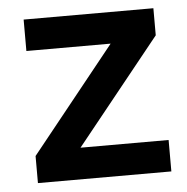

<svg xmlns="http://www.w3.org/2000/svg" viewBox="-42 -530 558 572"><g transform="rotate(-5 237.0 -244.5)"><path d="M49 0V-81L325 -425V-395H49V-489H437V-408L158 -61V-94H448V0Z"/></g></svg>

Font: Nunito Sans 12pt ExtraLight
Style: Bold
Weight: 700
Version: Version 3.101;gftools[0.9.27]